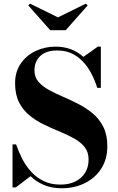

<svg xmlns="http://www.w3.org/2000/svg" viewBox="-20 -1015 645 1050"><path d="M317.5 14.5Q262 14.5 220 -3.5Q178 -21.5 147 -51.5L66 10H48.5V-225.5H68Q82 -184.5 102.2 -145.2Q122.5 -106 151.8 -74.5Q181 -43 220 -24.2Q259 -5.5 310.5 -5.5Q358 -5.5 392.5 -22.8Q427 -40 445.8 -70.8Q464.5 -101.5 464.5 -142.5Q464.5 -183.5 442.8 -210.8Q421 -238 385 -258Q349 -278 306.2 -295.5Q263.5 -313 220.5 -333.8Q177.5 -354.5 141.8 -383.5Q106 -412.5 84.2 -455.2Q62.5 -498 62.5 -560Q62.5 -622.5 93.5 -667.5Q124.5 -712.5 175 -736.2Q225.5 -760 284.5 -760Q329 -760 367.2 -745.8Q405.5 -731.5 436 -704L515 -760H531.5V-534.5H512Q492 -598 461 -644Q430 -690 388 -714.5Q346 -739 292 -739Q232.5 -739 200.5 -709Q168.5 -679 168.5 -630Q168.5 -593.5 190 -568.2Q211.5 -543 247 -523.5Q282.5 -504 325 -485.8Q367.5 -467.5 410.2 -445.5Q453 -423.5 488.5 -393.5Q524 -363.5 545.5 -320.2Q567 -277 567 -215Q567 -145 534 -93.5Q501 -42 444.5 -13.8Q388 14.5 317.5 14.5ZM254.5 -850 134.5 -985.5 144.5 -995 297 -920 449.5 -995 459.5 -985.5 339.5 -850Z"/></svg>

Font: Bodoni Moda 11pt
Style: Bold
Weight: 700
Designer: Owen Earl
Foundry: indestructible type
Version: Version 2.004